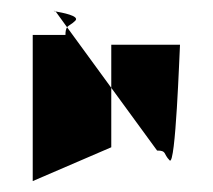

<svg xmlns="http://www.w3.org/2000/svg" viewBox="-20 -776 391 352"><path d="M40 -444 184 -506V-615L103 -726C101 -723 100 -719 100 -712H40ZM82 -755C82 -755 81 -756 81 -756C77 -756 78 -756 82 -755ZM82 -755 103 -726C106 -730 111 -731 118 -738C127 -747 93 -753 82 -755ZM184 -615 268 -500C286 -500 279 -494 291 -482C302 -470 309 -679 310 -694H184ZM310 -694Z"/></svg>

Font: bitstorm
Style: excn
Weight: 400
Version: Version 0.2